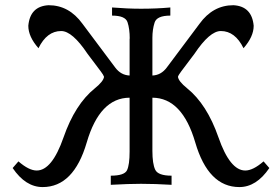

<svg xmlns="http://www.w3.org/2000/svg" viewBox="-20 -720 1091 748"><path d="M912.6 8.8Q791.5 8.8 740.7 -165Q689.9 -338.9 573.7 -339.4V-132.3Q573.7 -82 584.7 -58.8Q595.7 -35.6 648.4 -35.6V0Q584 -3.9 529.3 -3.9Q482.4 -3.9 411.6 0V-35.6Q464.8 -35.6 474.9 -56.9Q484.9 -78.1 484.9 -129.4V-339.4Q368.7 -338.9 317.9 -165Q267.1 8.8 146 8.8Q79.6 8.8 29.3 -65.4L51.8 -91.3Q92.8 -55.7 123 -55.7Q182.6 -55.7 227.5 -184.8Q272.5 -314 349.6 -376Q383.3 -403.3 385.3 -420.9Q383.3 -427.7 372.6 -441.9L320.8 -510.7Q261.7 -599.1 218.3 -599.1Q162.6 -599.1 129.9 -532.2Q90.3 -577.1 90.3 -619.6Q97.2 -695.8 169.4 -699.7Q249 -699.7 301.3 -627.4L429.2 -456.5Q451.2 -427.2 484.9 -425.8V-569.3H485.4Q485.4 -607.9 476.8 -633.5Q468.3 -659.2 416.5 -659.2V-690.9Q477.1 -686 529.3 -686Q588.9 -686 643.6 -690.9V-659.2Q590.8 -659.2 582.3 -632.1Q573.7 -605 573.7 -572.8V-425.8Q607.4 -427.2 629.4 -456.5L757.3 -627.4Q809.6 -699.7 889.2 -699.7Q961.4 -695.8 968.3 -619.6Q968.3 -577.1 928.7 -532.2Q896 -599.1 840.3 -599.1Q796.9 -599.1 737.8 -510.7L686 -441.9Q675.3 -427.7 673.3 -420.9Q675.3 -403.3 709 -376Q786.1 -314 831.1 -184.8Q876 -55.7 935.5 -55.7Q965.8 -55.7 1006.8 -91.3L1029.3 -65.4Q979 8.8 912.6 8.8Z"/></svg>

Font: Kelvinch
Style: Regular
Weight: 400
Designer: Paul James MIller
Foundry: High-Logic / Made with FontCreator
Version: Version 3.30 September 23, 2016